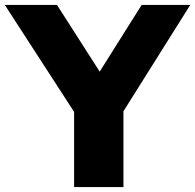

<svg xmlns="http://www.w3.org/2000/svg" viewBox="-48 -760 794 780"><path d="M725 -740 453.5 -308V0H253V-305.5L-28.5 -740H183.5L357 -469L527.5 -740Z"/></svg>

Font: Encode Sans Semi Expanded ExBd
Style: Regular
Weight: 800
Width: 6
Designer: Multiple Designers
Foundry: Impallari Type
Version: Version 2.000